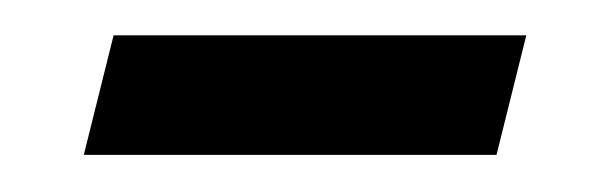

<svg xmlns="http://www.w3.org/2000/svg" viewBox="-20 -303 340 107"><path d="M26.7 -216.7 43.3 -283.3H273.3L256.7 -216.7Z"/></svg>

Font: Funnel Sans Light
Style: Italic
Weight: 300
Italic angle: -14.036°
Designer: NORD ID, Kristian Moeller
Foundry: Dicotype
Version: Version 1.000